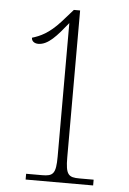

<svg xmlns="http://www.w3.org/2000/svg" viewBox="-52 -757 533 796"><g transform="rotate(5 214.5 -359.0)"><path d="M85 0H366V-24H307C261 -24 249 -34 249 -107V-718H223L177 -666C129 -613 93 -598 60 -588C60 -573 73 -565 88 -565C129 -565 164 -606 209 -662V-107C209 -34 197 -24 151 -24H85Z"/></g></svg>

Font: Noto Serif Armenian ExtraCondensed ExtraLight
Style: Regular
Weight: 200
Width: 2
Designer: Monotype Design Team
Foundry: Monotype Imaging Inc.
Version: Version 2.008